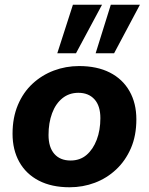

<svg xmlns="http://www.w3.org/2000/svg" viewBox="-20 -780 629 811"><path d="M274 11Q198 11 144 -17Q90 -45 61.5 -96Q33 -147 33 -215Q33 -283 55.5 -336.5Q78 -390 117.5 -426.5Q157 -463 207.5 -482Q258 -501 314 -501Q390 -501 444 -473.5Q498 -446 527 -395Q556 -344 556 -276Q556 -207 533 -154Q510 -101 470.5 -64Q431 -27 380.5 -8Q330 11 274 11ZM278 -102Q318 -102 345.5 -125.5Q373 -149 388.5 -189.5Q404 -230 404 -281Q404 -333 379 -360.5Q354 -388 311 -388Q272 -388 243.5 -365Q215 -342 200 -301.5Q185 -261 185 -210Q185 -158 209.5 -130Q234 -102 278 -102ZM384 -555 448 -760H571L462 -555ZM222 -555 288 -760H411L301 -555Z"/></svg>

Font: Nunito Sans 12pt ExtraBold
Style: Italic
Weight: 800
Italic angle: -9°
Designer: Vernon Adams
Foundry: Vernon Adams
Version: Version 3.101;gftools[0.9.27]